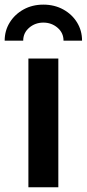

<svg xmlns="http://www.w3.org/2000/svg" viewBox="-53 -794 368 814"><path d="M67.4 0V-545.9H194.3V0ZM130.9 -774.4Q177.7 -774.4 215.1 -753.9Q252.4 -733.4 273.7 -698.7Q294.9 -664.1 294.9 -621.6H216.3Q216.3 -654.8 190.9 -676.5Q165.5 -698.2 130.9 -698.2Q96.2 -698.2 70.8 -676.5Q45.4 -654.8 45.4 -621.6H-33.2Q-33.2 -664.1 -11.7 -698.7Q9.8 -733.4 46.9 -753.9Q84 -774.4 130.9 -774.4Z"/></svg>

Font: Inter-SemiBold
Style: Regular
Weight: 600
Designer: Rasmus Andersson
Foundry: rsms
Version: Version 4.000;git-a52131595